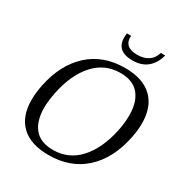

<svg xmlns="http://www.w3.org/2000/svg" viewBox="-207 -1055 1149 1215"><g transform="rotate(30 367.5 -447.5)"><path d="M365 -876Q365 -885 367 -905H398Q392 -820 491 -820Q538 -820 570.5 -841Q603 -862 615 -905H647Q632 -845 591 -809.5Q550 -774 482 -774Q365 -774 365 -876ZM55 -240Q55 -292 67 -350Q102 -520 205.5 -615Q309 -710 468 -710Q599 -710 667 -644.5Q735 -579 735 -459Q735 -409 723 -350Q688 -179 584.5 -84.5Q481 10 322 10Q191 10 123 -54.5Q55 -119 55 -240ZM628 -350Q640 -410 640 -462Q640 -560 595 -614Q550 -668 459 -668Q345 -668 268.5 -583Q192 -498 162 -350Q149 -283 149 -237Q149 -139 194 -85.5Q239 -32 329 -32Q444 -32 520.5 -116.5Q597 -201 628 -350Z"/></g></svg>

Font: Taviraj
Style: Italic
Weight: 400
Italic angle: -12°
Designer: Katatrad Team
Foundry: CadsonDemak
Version: Version 1.001